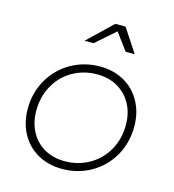

<svg xmlns="http://www.w3.org/2000/svg" viewBox="-110 -830 835 923"><g transform="rotate(15 307.5 -369.0)"><path d="M566 -286Q566 -204 528.5 -138.5Q491 -73 426 -36Q361 1 282 1Q214 1 161 -29Q108 -59 78.5 -113Q49 -167 49 -236Q49 -317 87 -382.5Q125 -448 190 -485Q255 -522 333 -522Q402 -522 454.5 -492Q507 -462 536.5 -408Q566 -354 566 -286ZM91 -238Q91 -179 115.5 -133.5Q140 -88 184 -63Q228 -38 285 -38Q352 -38 407 -69.5Q462 -101 493.5 -156.5Q525 -212 525 -283Q525 -341 500.5 -386Q476 -431 432 -456.5Q388 -482 330 -482Q263 -482 208.5 -451Q154 -420 122.5 -364Q91 -308 91 -238ZM478 -622H433L370 -707L273 -622H228L350 -739H401Z"/></g></svg>

Font: Gontserrat ExtraLight
Style: Italic
Weight: 275
Italic angle: -11.3°
Designer: Julieta Ulanovsky
Foundry: Julieta Ulanovsky
Version: Version 6.001